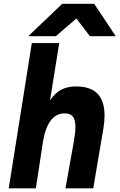

<svg xmlns="http://www.w3.org/2000/svg" viewBox="-20 -1024 650 1044"><path d="M153 -790H302L252 -478Q279.5 -519.5 313.8 -536.8Q348 -554 394.5 -554Q548.5 -554 548.5 -396.5Q548.5 -362 542 -324.5L487 0H336L381.5 -254.5Q390 -304 390 -334Q390 -372.5 376.2 -390Q362.5 -407.5 332 -407.5Q237 -407.5 212.5 -246L175 0H27.5ZM318.5 -1003.5H492L609.5 -827H469L395.5 -923.5L283.5 -827H133.5Z"/></svg>

Font: JuliaMono ExtraBold
Style: Italic
Weight: 800
Italic angle: -9°
Monospace: yes
Designer: cormullion
Foundry: corm
Version: Version 0.057; ttfautohint (v1.8.4)